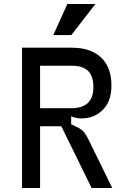

<svg xmlns="http://www.w3.org/2000/svg" viewBox="-20 -938 640 958"><path d="M90 -700H339Q432 -700 484 -651.5Q536 -603 536 -512Q536 -440 502 -400Q468 -360 420 -350.5Q372 -341 335 -358V-318L370 -301Q388 -292 399.5 -278Q411 -264 422 -241L540 0H437L286 -308H180V0H90ZM446 -504Q446 -558 419.5 -584Q393 -610 338 -610H180V-398H335Q390 -398 418 -424Q446 -450 446 -504ZM456 -918 336 -763H246L316 -918Z"/></svg>

Font: Fliege Mono Thin
Style: Regular
Weight: 100
Version: Version 0.020;Glyphs 3.3 (3306)